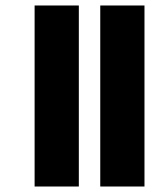

<svg xmlns="http://www.w3.org/2000/svg" viewBox="-20 -630 599 699"><path d="M345 49V-610H506V49ZM106 49V-610H267V49Z"/></svg>

Font: Noto Sans Malayalam ExtraCondensed Black
Style: Regular
Weight: 900
Width: 2
Designer: Jelle Bosma - Monotype Design Team
Foundry: Monotype Imaging Inc.
Version: Version 2.104; ttfautohint (v1.8.4.7-5d5b)